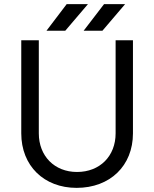

<svg xmlns="http://www.w3.org/2000/svg" viewBox="-20 -895 748 930"><path d="M351 15C513 15 624 -92 624 -249V-700H540V-249C540 -139 464 -62 353 -62C244 -62 168 -139 168 -249V-700H83V-249C83 -92 193 15 351 15ZM385 -746H476L586 -875H484ZM205 -746H296L406 -875H303Z"/></svg>

Font: HB Figtree Prototype
Style: Regular
Weight: 400
Designer: Alfredo Marco Pradil
Foundry: Hanken Design Co.®
Version: Version 1.002;Glyphs 3.2 (3228)